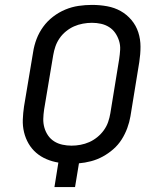

<svg xmlns="http://www.w3.org/2000/svg" viewBox="-20 -763 640 783"><path d="M202 0 218 -100Q193 -104 169.5 -114Q146 -124 127.5 -140Q109 -156 96.5 -177.5Q84 -199 78 -224Q72 -249 73 -275.5Q74 -302 78 -329L115 -550Q119 -577 129 -603.5Q139 -630 156 -653.5Q173 -677 196.5 -695Q220 -713 246.5 -724Q273 -735 300.5 -739Q328 -743 355 -743Q387 -743 417 -737.5Q447 -732 472 -718Q497 -704 516 -681.5Q535 -659 544 -631Q553 -603 553 -572.5Q553 -542 548 -510L512 -289Q508 -265 499 -240.5Q490 -216 476 -194Q462 -172 442 -154.5Q422 -137 399 -124.5Q376 -112 351 -105.5Q326 -99 302 -97L286 0ZM272 -169Q290 -169 308.5 -172.5Q327 -176 344 -183.5Q361 -191 376.5 -203.5Q392 -216 403.5 -232Q415 -248 421 -265.5Q427 -283 430 -301L466 -522Q469 -542 470 -560.5Q471 -579 465.5 -596.5Q460 -614 450 -628.5Q440 -643 425 -652.5Q410 -662 392 -666Q374 -670 355 -670Q337 -670 318 -666.5Q299 -663 282 -655.5Q265 -648 249.5 -635.5Q234 -623 223 -607Q212 -591 206 -573.5Q200 -556 197 -538L160 -317Q157 -297 156.5 -278.5Q156 -260 161 -242.5Q166 -225 176 -210.5Q186 -196 201 -186.5Q216 -177 234.5 -173Q253 -169 272 -169Z"/></svg>

Font: Iosevka Custom Oblique
Style: Regular
Weight: 400
Italic angle: -9°
Designer: Belleve Invis
Foundry: Belleve Invis
Version: Version 27.0.1